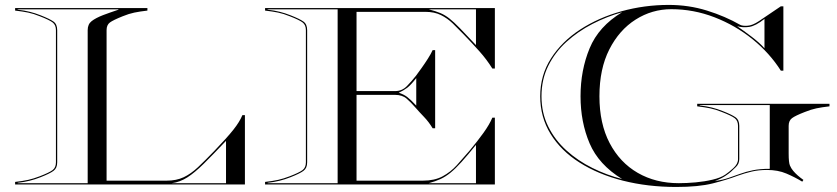

<svg xmlns="http://www.w3.org/2000/svg" viewBox="-20 -732 3322 762"><path d="M40 -690V-700H565V-690Q534.5 -686.5 513 -682Q491.5 -677.5 467 -667.5Q429.5 -652.5 416.2 -642.8Q403 -633 403 -612.5V-15H641Q680 -15 708.8 -28.5Q737.5 -42 765.8 -68.5Q794 -95 831.5 -134Q882 -186.5 906.5 -217.5Q931 -248.5 942 -275H952V0H40V-10Q70.5 -13.5 92 -18.2Q113.5 -23 138 -32.5Q175.5 -47 188.8 -57Q202 -67 202 -87.5V-612.5Q202 -633 188.8 -643Q175.5 -653 138 -667.5Q113.5 -677.5 92 -682Q70.5 -686.5 40 -690ZM50 -693.5Q77 -690.5 98 -685.2Q119 -680 140.5 -671.5Q177.5 -657 192.2 -646.5Q207 -636 207 -612.5V-87.5Q207 -64.5 192.2 -53.8Q177.5 -43 140.5 -28.5Q119 -20 98 -14.8Q77 -9.5 50 -6.5V-5H328V-612.5Q328 -636 343.8 -648.2Q359.5 -660.5 389 -672Q403.5 -677.5 417 -682.2Q430.5 -687 450 -693.5V-695H50ZM662 -5H877V-173Q824.5 -117.5 788.5 -82Q752.5 -46.5 723.5 -28Q694.5 -9.5 662 -5Z M1032 -690V-700H1944V-460H1934Q1912 -495.5 1883.2 -527.8Q1854.5 -560 1821 -594.5Q1798.5 -618 1777 -638.8Q1755.5 -659.5 1729.8 -672.2Q1704 -685 1668 -685H1395V-370.5H1548Q1575.5 -370.5 1594.8 -390.2Q1614 -410 1631 -431.5Q1640 -443.5 1653 -461.8Q1666 -480 1678.2 -499.2Q1690.5 -518.5 1697 -533H1707V-223H1697Q1682 -248 1663 -267.8Q1644 -287.5 1627 -307Q1611 -325.5 1593.8 -340.5Q1576.5 -355.5 1548 -355.5H1395V-15H1658Q1704.5 -15 1736.2 -32Q1768 -49 1792.8 -76.2Q1817.5 -103.5 1843.5 -134Q1875 -171.5 1899 -205Q1923 -238.5 1934 -265H1944V0H1032V-10Q1062.5 -13.5 1084 -18.2Q1105.5 -23 1130 -32.5Q1167.5 -47 1180.8 -57Q1194 -67 1194 -87.5V-612.5Q1194 -633 1180.8 -643Q1167.5 -653 1130 -667.5Q1105.5 -677.5 1084 -682Q1062.5 -686.5 1032 -690ZM1681.5 -695Q1709 -688 1727.5 -680.2Q1746 -672.5 1763.8 -658.5Q1781.5 -644.5 1805.8 -619.5Q1830 -594.5 1869 -553V-695ZM1042 -693.5Q1069 -690.5 1090 -685.2Q1111 -680 1132.5 -671.5Q1169.5 -657 1184.2 -646.5Q1199 -636 1199 -612.5V-87.5Q1199 -64.5 1184.2 -53.8Q1169.5 -43 1132.5 -28.5Q1111 -20 1090 -14.8Q1069 -9.5 1042 -6.5V-5H1320V-695H1042ZM1562.5 -364Q1582.5 -357.5 1596 -347.2Q1609.5 -337 1632 -313V-422Q1610.5 -394.5 1596 -383.5Q1581.5 -372.5 1562.5 -364ZM1681.5 -5H1869V-157Q1835.5 -115.5 1811.5 -89Q1787.5 -62.5 1767.8 -46.5Q1748 -30.5 1727.8 -21.2Q1707.5 -12 1681.5 -5Z M3164 -11Q3134.5 -29 3101 -43.2Q3067.5 -57.5 3024 -57.5Q2990.5 -57.5 2963 -51Q2935.5 -44.5 2909 -35Q2864 -18 2808.2 -4Q2752.5 10 2664 10Q2550.5 10 2452.2 -15Q2354 -40 2280.2 -86.8Q2206.5 -133.5 2165.2 -200.2Q2124 -267 2124 -350Q2124 -433.5 2166.8 -500.2Q2209.5 -567 2282.2 -614.5Q2355 -662 2446.2 -687.2Q2537.5 -712.5 2634 -712.5Q2713.5 -712.5 2785.8 -690Q2858 -667.5 2917.5 -633.5Q2926.5 -628.5 2946.5 -629.8Q2966.5 -631 2992.5 -648.5L3079 -707H3089V-451.5H3079Q3035 -521 2966.8 -576.2Q2898.5 -631.5 2815.5 -663.5Q2732.5 -695.5 2644.5 -695.5Q2567.5 -695.5 2502.5 -654.2Q2437.5 -613 2398.2 -535.8Q2359 -458.5 2359 -350Q2359 -241.5 2399.5 -164.2Q2440 -87 2511 -46Q2582 -5 2674 -5Q2705 -5 2740.8 -8.2Q2776.5 -11.5 2808.2 -19Q2840 -26.5 2858.5 -39Q2871.5 -47.5 2890.2 -64.5Q2909 -81.5 2909 -100V-232.5Q2909 -253 2895.8 -263Q2882.5 -273 2845 -287.5Q2820.5 -297.5 2799 -302Q2777.5 -306.5 2747 -310V-320H3272V-310Q3241.5 -306.5 3220 -302Q3198.5 -297.5 3174 -287.5Q3136.5 -273 3123.2 -263Q3110 -253 3110 -232.5V-122.5Q3110 -87 3115 -75.2Q3120 -63.5 3128 -54Q3136 -44.5 3146.2 -35.5Q3156.5 -26.5 3168.5 -18ZM2284 -350Q2284 -453 2320 -540.2Q2356 -627.5 2449 -683.5Q2388.5 -666.5 2331.2 -637Q2274 -607.5 2228.2 -566Q2182.5 -524.5 2155.8 -470.5Q2129 -416.5 2129 -350Q2129 -283.5 2155.8 -229.8Q2182.5 -176 2228 -135Q2273.5 -94 2330.8 -65.5Q2388 -37 2449 -21.5Q2356 -78.5 2320 -163Q2284 -247.5 2284 -350ZM2905.5 -628Q2930.5 -611 2962.8 -586.5Q2995 -562 3014 -540.5V-657Q2979 -629 2953.5 -625.2Q2928 -621.5 2905.5 -628ZM2757 -313.5Q2784 -310.5 2805 -305.2Q2826 -300 2847.5 -291.5Q2884.5 -277 2899.2 -266.5Q2914 -256 2914 -232.5V-101Q2914 -82 2901 -69.5Q2888 -57 2881 -50.5Q2874.5 -44.5 2859.2 -34.2Q2844 -24 2817 -13Q2848 -18 2871.5 -26Q2895 -34 2917.5 -42.2Q2940 -50.5 2967.8 -56.2Q2995.5 -62 3035 -62V-315H2757Z"/></svg>

Font: Engraving Unshaded CC
Style: Bold
Weight: 700
Designer: indestructible type*
Foundry: Cowboy Collective
Version: Version 1.000